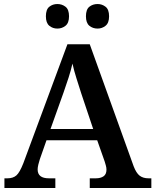

<svg xmlns="http://www.w3.org/2000/svg" viewBox="-20 -934 772 954"><path d="M2 0V-48H17Q45 -48 61.5 -62.5Q78 -77 96 -123L315 -714H426L644 -108Q657 -74 674 -61Q691 -48 718 -48H732V0H426V-48H456Q480 -48 494.5 -58Q509 -68 509 -91Q509 -101 506 -111.5Q503 -122 500 -132L463 -237H211L178 -143Q174 -131 170.5 -116.5Q167 -102 167 -92Q167 -48 223 -48H255V0ZM231 -293H443L384 -469Q372 -507 360 -544.5Q348 -582 340 -618Q332 -583 321 -549Q310 -515 296 -475ZM465 -792Q441 -792 424 -806Q407 -820 407 -853Q407 -887 424 -900.5Q441 -914 465 -914Q487 -914 504.5 -900.5Q522 -887 522 -853Q522 -820 504.5 -806Q487 -792 465 -792ZM265 -792Q242 -792 225 -806Q208 -820 208 -853Q208 -887 225 -900.5Q242 -914 265 -914Q288 -914 305.5 -900.5Q323 -887 323 -853Q323 -820 305.5 -806Q288 -792 265 -792Z"/></svg>

Font: Noto Serif Hentaigana SemiBold
Style: Regular
Weight: 600
Designer: Kazuhiro Yamada
Foundry: nipponia
Version: Version 1.000; ttfautohint (v1.8.4.7-5d5b)